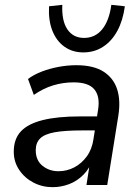

<svg xmlns="http://www.w3.org/2000/svg" viewBox="-20 -766 573 795"><path d="M198 9Q155 9 118.5 -10Q82 -29 59.5 -62.5Q37 -96 37 -138Q37 -190 66 -221.5Q95 -253 156 -268.5Q217 -284 312 -284H393L384 -226H322Q249 -226 207 -218.5Q165 -211 146.5 -193Q128 -175 128 -144Q128 -102 156 -79.5Q184 -57 222 -57Q257 -57 287.5 -73Q318 -89 339.5 -118.5Q361 -148 367 -190L386 -311Q395 -366 371 -395.5Q347 -425 285 -425Q241 -425 200 -412.5Q159 -400 120 -373L96 -439Q120 -457 152.5 -469.5Q185 -482 222 -489Q259 -496 296 -496Q367 -496 408.5 -469.5Q450 -443 465 -396.5Q480 -350 470 -287L424 0H338L355 -109H365Q352 -69 325.5 -42.5Q299 -16 266 -3.5Q233 9 198 9ZM325 -549Q280 -549 247 -572.5Q214 -596 197 -638.5Q180 -681 183 -740L238 -746Q235 -680 259 -644.5Q283 -609 328 -609Q374 -609 403 -644.5Q432 -680 441 -746L497 -740Q489 -681 466 -638.5Q443 -596 407 -572.5Q371 -549 325 -549Z"/></svg>

Font: Nunito Sans 12pt Medium
Style: Italic
Weight: 500
Italic angle: -9°
Designer: Vernon Adams
Foundry: Vernon Adams
Version: Version 3.101;gftools[0.9.27]